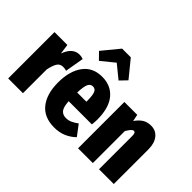

<svg xmlns="http://www.w3.org/2000/svg" viewBox="-139 -1185 1562 1562"><g transform="rotate(45 642.0 -404.5)"><path d="M353 -540 325 -377Q307 -383 287 -383Q251 -383 234 -355Q217 -327 206 -273V0H36V-533H184L196 -447Q233 -548 310 -548Q334 -548 353 -540Z M782 -217H515Q519 -152 539 -128Q559 -104 596 -104Q623 -104 647 -114.5Q671 -125 701 -147L769 -57Q734 -22 687.5 -2Q641 18 583 18Q466 18 406 -57Q346 -132 346 -264Q346 -395 403 -473Q460 -551 568 -551Q669 -551 727.5 -481Q786 -411 786 -275Q786 -251 782 -217ZM620 -323Q620 -386 609.5 -414Q599 -442 570 -442Q543 -442 530 -415.5Q517 -389 514 -316H620ZM400 -681 520 -827H620L739 -681L683 -623L570 -715L457 -623Z M1251 -400V0H1081V-383Q1081 -422 1061 -422Q1050 -422 1038 -408.5Q1026 -395 1010 -368V0H840V-533H988L1000 -474Q1027 -513 1057.5 -532Q1088 -551 1130 -551Q1186 -551 1218.5 -510Q1251 -469 1251 -400Z"/></g></svg>

Font: Fira Sans Compressed ExtraBold
Style: Regular
Weight: 800
Width: 1
Designer: bBox Type GmbH & Carrois Corporate GbR & Edenspiekermann AG
Foundry: bBox Type GmbH & Carrois Corporate GbR & Edenspiekermann AG
Version: Version 4.301